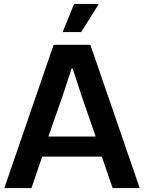

<svg xmlns="http://www.w3.org/2000/svg" viewBox="-20 -957 733 977"><path d="M2 0 252.9 -729H439.9L690.9 0H553.2L498 -160.2H194.8L140.1 0ZM226.1 -262.2H466.8L396 -466.8L350.1 -607.9H344.2L297.9 -466.8ZM298.8 -793.9 356.9 -937H482.9L393.1 -793.9Z"/></svg>

Font: Lumene Sans
Style: Bold
Weight: 600
Designer: Deni Anggara
Version: Version 1.003;Glyphs 3.1.2 (3151)